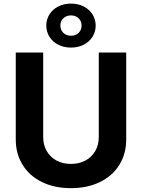

<svg xmlns="http://www.w3.org/2000/svg" viewBox="-20 -1013 772 1044"><path d="M65.7 -255.2V-727.5H214.9V-267.5Q214.9 -225.3 233.7 -192.2Q252.4 -159.1 286.7 -140.4Q321.1 -121.7 366 -121.7Q410.9 -121.7 445.1 -140.4Q479.4 -159.1 498.2 -192.2Q517.1 -225.3 517.1 -267.5V-727.5H666.3V-255.2Q666.3 -176.5 628.8 -116.4Q591.3 -56.2 523.1 -23Q455 10.1 366 10.1Q276.5 10.1 208.5 -23Q140.5 -56.2 103.1 -116.4Q65.7 -176.5 65.7 -255.2ZM231.7 -873.9Q231.7 -907.1 248.8 -934.6Q265.9 -962 296.5 -977.7Q327.1 -993.4 366 -993.4Q404.8 -993.4 435.4 -977.7Q466 -962 483.1 -934.6Q500.2 -907.1 500.2 -873.9Q500.2 -840.7 483.1 -813.2Q466 -785.7 435.4 -770Q404.8 -754.3 366 -754.3Q327.1 -754.3 296.5 -770Q265.9 -785.7 248.8 -813.2Q231.7 -840.7 231.7 -873.9ZM423.6 -873.9Q423.6 -898 407.5 -913.6Q391.4 -929.2 366 -929.2Q340.6 -929.2 324.5 -913.6Q308.4 -898 308.4 -873.9Q308.4 -849.9 324.5 -834.3Q340.6 -818.7 366 -818.7Q391.4 -818.7 407.5 -834.3Q423.6 -849.9 423.6 -873.9Z"/></svg>

Font: Raveo Variable
Style: Regular
Weight: 400
Designer: Jakub Foglar, Rasmus Andersson (Inter)
Foundry: Jakubfoglar.com
Version: Version 1.000;Glyphs 3.2.3 (3260)